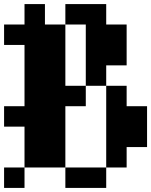

<svg xmlns="http://www.w3.org/2000/svg" viewBox="-20 -820 740 940"><path d="M100 -800H200V-700H300V-400H400V-300H300V0H100V-200H0V-300H100V-600H0V-700H100ZM0 100V0H100V100ZM300 100V0H500V100ZM300 -700V-800H500V-700H600V-500H500V-400H400V-700ZM500 0V-400H600V-300H700V-100H600V0Z"/></svg>

Font: FT88 Gothique
Style: Regular
Weight: 400
Designer: Ange Degheest & Oriane Charvieux
Foundry: Velvetyne Type Foundry
Version: Version 1.000;FEAKit 1.0